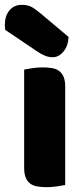

<svg xmlns="http://www.w3.org/2000/svg" viewBox="-44 -767 346 795"><path d="M-22 -643Q-24 -653 -24 -663Q-24 -701 -5 -724Q14 -747 47 -747Q72 -747 89 -737Q106 -727 127 -709L240 -614Q238 -576 218.5 -553Q199 -530 174 -530Q158 -530 142 -536.5Q126 -543 110 -554ZM226 -1Q215 1 193.5 4.5Q172 8 150 8Q128 8 110.5 5Q93 2 81 -7Q69 -16 62.5 -31.5Q56 -47 56 -72V-479Q67 -481 88.5 -484.5Q110 -488 132 -488Q154 -488 171.5 -485Q189 -482 201 -473Q213 -464 219.5 -448.5Q226 -433 226 -408Z"/></svg>

Font: Baloo Chettan
Style: Regular
Weight: 400
Designer: Maithili Shingre and Ek Type
Foundry: Ek Type
Version: Version 1.443;PS 1.000;hotconv 16.6.51;makeotf.lib2.5.65220;